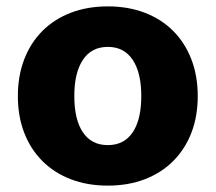

<svg xmlns="http://www.w3.org/2000/svg" viewBox="-20 -570 676 602"><path d="M318 12Q254 12 202 -8Q150 -28 113 -65Q76 -102 56 -153.5Q36 -205 36 -269Q36 -332 56 -384Q76 -436 113 -473Q150 -510 202 -530Q254 -550 318 -550Q382 -550 434 -530Q486 -510 523 -473Q560 -436 580 -384Q600 -332 600 -269Q600 -205 580 -153.5Q560 -102 523 -65Q486 -28 434 -8Q382 12 318 12ZM318 -115Q369 -115 396 -155Q423 -195 423 -269Q423 -342 396 -382.5Q369 -423 318 -423Q267 -423 240 -382.5Q213 -342 213 -269Q213 -195 240 -155Q267 -115 318 -115Z"/></svg>

Font: Geist ExtBd
Style: Regular
Weight: 400
Designer: Basement.studio, Andrés Briganti, Mateo Zaragoza
Foundry: Basement.studio, Vercel, Andrés Briganti, Guido Ferreyra, Mateo Zaragoza
Version: Version 1.401